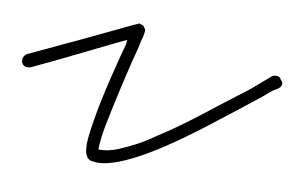

<svg xmlns="http://www.w3.org/2000/svg" viewBox="-41 -252 470 301"><g transform="rotate(5 194.5 -101.5)"><path d="M126 10Q119 10 111 8Q105 5 104 1Q101 -4 102 -18Q103 -32 116 -79Q124 -106 133.5 -133.5Q143 -161 150 -180Q150 -182 150.5 -183.5Q151 -185 151 -186Q129 -178 89.5 -162.5Q50 -147 4 -130Q-7 -128 -10 -136Q-12 -145 -4 -150Q40 -166 78 -180Q116 -194 139.5 -203Q163 -212 164 -212Q165 -212 166.5 -213Q168 -214 170 -212Q174 -212 176 -207Q178 -205 177.5 -202Q177 -199 175 -192Q173 -188 172 -184Q171 -180 169 -174Q162 -155 153.5 -129Q145 -103 137 -77Q127 -45 124 -30.5Q121 -16 121 -11Q136 -9 154 -15Q166 -19 179.5 -24.5Q193 -30 210 -40Q241 -56 276.5 -79Q312 -102 350 -126Q358 -132 366 -137.5Q374 -143 382 -149Q386 -151 390.5 -150Q395 -149 396 -145Q403 -138 394 -131Q385 -127 377 -121Q369 -115 361 -110Q323 -85 287 -62Q251 -39 219 -22Q158 10 126 10Z"/></g></svg>

Font: Redacted Script Light
Style: Regular
Weight: 300
Designer: Christian Naths
Foundry: Christian Naths
Version: Version 1.001; ttfautohint (v1.8.3)